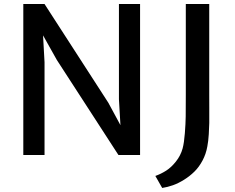

<svg xmlns="http://www.w3.org/2000/svg" viewBox="-20 -763 1157 945"><path d="M94.7 0V-743.2H199.2L513.2 -257.3L572.8 -147L565.4 -274.4V-743.2H669.4V0H563L259.8 -467.8L191.9 -588.9L199.2 -456.5V0ZM778.3 162.1 744.6 103Q772.9 92.8 797.9 76.9Q822.8 61 845.9 32Q869.1 2.9 878.9 -32.7Q886.2 -60.1 889.9 -107.9Q893.6 -155.8 894 -189.5Q894.5 -223.1 894.5 -296.9V-743.2H1009.8V-299.3Q1009.8 -286.6 1010 -231.9Q1010.3 -177.2 1010 -157.5Q1009.8 -137.7 1007.6 -102.5Q1005.4 -67.4 1000.5 -42.5Q994.1 -5.4 976.8 27.1Q959.5 59.6 936.5 82Q913.6 104.5 885.7 121.8Q857.9 139.2 831.1 148.7Q804.2 158.2 778.3 162.1Z"/></svg>

Font: HaufeMerriweatherSans
Style: Regular
Weight: 400
Designer: Eben Sorkin ( eben@eyebytes.com )
Foundry: Eben Sorkin
Version: Version 1.56